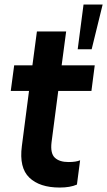

<svg xmlns="http://www.w3.org/2000/svg" viewBox="-20 -820 476 853"><path d="M253.9 -529.8H400.9L386.2 -416H238.8L209 -188Q203.1 -138.7 223.6 -119.4Q244.1 -100.1 284.2 -100.1Q317.9 -100.1 335.9 -107.9L321.8 0Q292 13.2 245.1 13.2Q156.2 13.2 110.4 -30.8Q64.5 -74.7 77.1 -170.9L108.9 -416H27.8L43 -529.8H124L144 -680.2H273.9ZM351.1 -799.8H436L387.2 -601.1H325.2Z"/></svg>

Font: Cooper Hewitt
Style: Semibold Italic
Weight: 710
Designer: Village Type and Design LLC
Foundry: Cooper Hewitt Smithsonian Design Museum
Version: 1.000